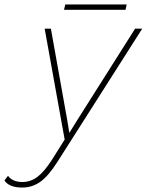

<svg xmlns="http://www.w3.org/2000/svg" viewBox="-123 -629 660 864"><path d="M-23 215Q-82 215 -103 183L-87 162Q-67 190 -22 190Q15 190 46 166.5Q77 143 112 88L168 -1L78 -500H106L180 -86L189 -31L225 -89L485 -500H517L135 100Q95 163 58.5 189Q22 215 -23 215ZM447 -609 442 -585H165L171 -609Z"/></svg>

Font: Work Sans ExtraLight
Style: Italic
Weight: 200
Italic angle: -13°
Designer: Wei Huang
Foundry: Wei Huang
Version: Version 2.012; ttfautohint (v1.8.3)